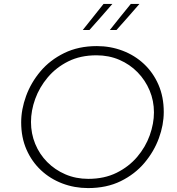

<svg xmlns="http://www.w3.org/2000/svg" viewBox="-20 -952 905 979"><path d="M429 7Q360 7 298 -16.5Q236 -40 189 -84Q142 -128 115 -189.5Q88 -251 88 -328Q88 -394 113 -462.5Q138 -531 186.5 -588.5Q235 -646 307.5 -681.5Q380 -717 474 -717Q543 -717 605 -693.5Q667 -670 714 -626Q761 -582 788 -520Q815 -458 815 -381Q815 -315 790 -247Q765 -179 716.5 -121.5Q668 -64 596 -28.5Q524 7 429 7ZM430 -40Q512 -40 574.5 -71Q637 -102 679.5 -152Q722 -202 743.5 -262Q765 -322 765 -379Q765 -438 743 -490.5Q721 -543 681.5 -583.5Q642 -624 588.5 -647Q535 -670 472 -670Q390 -670 328 -639Q266 -608 223.5 -557.5Q181 -507 159.5 -447.5Q138 -388 138 -330Q138 -271 159.5 -218.5Q181 -166 220.5 -126Q260 -86 313.5 -63Q367 -40 430 -40ZM553 -932Q525 -899 495 -865.5Q465 -832 436 -799H402Q428 -832 455 -865.5Q482 -899 508 -932ZM691 -932Q663 -899 633 -865.5Q603 -832 574 -799H540Q566 -832 593 -865.5Q620 -899 647 -932Z"/></svg>

Font: Josefin Sans Thin Light
Style: Italic
Weight: 300
Italic angle: -7°
Version: Version 2.000